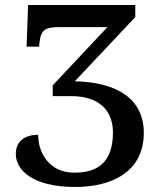

<svg xmlns="http://www.w3.org/2000/svg" viewBox="-20 -734 647 765"><path d="M280 11C426 11 553 -50 553 -205C553 -339 447 -407 278 -410L519 -666V-714H92L86 -548H136L137 -562C143 -617 160 -626 220 -626H408L190 -394V-351H264C369 -351 430 -299 430 -206C430 -87 369 -46 276 -46C177 -46 132 -124 132 -197C78 -197 43 -171 43 -120C43 -60 105 11 280 11Z"/></svg>

Font: Noto Serif Medium
Style: Regular
Weight: 500
Designer: Monotype Design Team
Foundry: Monotype Imaging Inc.
Version: Version 2.013